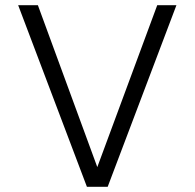

<svg xmlns="http://www.w3.org/2000/svg" viewBox="-20 -720 750 740"><path d="M315 0 50 -700H126L355 -76L586 -700H660L395 0Z"/></svg>

Font: Host Grotesk Light
Style: Regular
Weight: 300
Designer: Doukan Karapınar
Foundry: Element Type
Version: Version 1.003